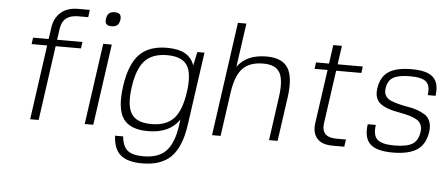

<svg xmlns="http://www.w3.org/2000/svg" viewBox="-56 -834 2736 1178"><g transform="rotate(5 1311.5 -245.0)"><path d="M384.3 -654.8Q290.5 -654.8 278.3 -570.8L268.1 -500H424.3L418.5 -460H262.7L198.2 0H146L210.4 -460H114.7L120.1 -500H216.3L226.1 -570.8Q234.4 -630.4 273.9 -665.3Q313.5 -700.2 380.4 -700.2H452.1L446.3 -654.8Z M534.7 0H481.9L552.2 -500H605ZM644 -654.8Q640.6 -632.3 628.7 -622.1Q616.7 -611.8 593.8 -611.8Q570.8 -611.8 561.5 -622.1Q552.2 -632.3 555.7 -654.8Q559.1 -677.7 571 -688.5Q583 -699.2 606 -699.2Q628.9 -699.2 638.2 -688.5Q647.5 -677.7 644 -654.8Z M1064.5 -78.1Q1004.4 9.8 872.1 9.8Q760.3 9.8 718.8 -51.8Q677.2 -113.3 696.3 -250Q715.3 -386.7 774.2 -448.2Q833 -509.8 944.8 -509.8Q1013.7 -509.8 1055.2 -487.1Q1096.7 -464.4 1113.8 -416L1131.8 -500H1175.8L1112.3 -49.8Q1092.8 87.4 1031.5 148.7Q970.2 210 854 210Q763.2 210 720.2 173.3Q677.2 136.7 673.8 55.2H723.6Q729 116.7 760 141.4Q791 166 857.9 166Q949.7 166 996.8 117.4Q1043.9 68.8 1059.6 -43ZM749.5 -250Q733.4 -135.7 765.9 -85.4Q798.3 -35.2 889.2 -35.2Q980 -35.2 1026.6 -85.2Q1073.2 -135.3 1089.4 -250Q1105.5 -364.7 1073 -414.8Q1040.5 -464.8 949.7 -464.8Q858.9 -464.8 812.3 -414.8Q765.6 -364.7 749.5 -250Z M1267.1 0H1266.1L1364.3 -700.2H1416.5L1378.4 -430.2Q1434.1 -509.8 1557.6 -509.8Q1654.3 -509.8 1689.9 -452.9Q1725.6 -396 1708 -270L1669.9 0H1617.2L1654.8 -270Q1669.4 -374.5 1643.3 -419.7Q1617.2 -464.8 1541.5 -464.8Q1457.5 -464.8 1414.6 -419.7Q1371.6 -374.5 1356.9 -270L1318.8 0Z M1944.3 -133.8Q1931.6 -44.9 2028.8 -44.9H2086.9L2080.6 0H2008.8Q1941.9 0 1912.1 -34.7Q1882.3 -69.3 1890.6 -128.9L1937.5 -460H1857.4L1862.8 -500H1942.9L1959 -615.2H2012.2L1996.1 -500H2150.9L2145.5 -460H1990.2Z M2301.8 -377.9Q2297.9 -351.1 2309.3 -332.8Q2320.8 -314.5 2342.3 -305.7Q2363.8 -296.9 2391.8 -289.6Q2419.9 -282.2 2449.7 -277.6Q2479.5 -272.9 2507.1 -262.9Q2534.7 -252.9 2555.4 -239.5Q2576.2 -226.1 2586.4 -199.7Q2596.7 -173.3 2591.8 -137.2Q2581.1 -60.1 2530.3 -25.1Q2479.5 9.8 2378.4 9.8Q2279.3 9.8 2239.7 -28.1Q2200.2 -65.9 2211.9 -149.9H2261.7Q2252.4 -85.4 2280.8 -59.8Q2309.1 -34.2 2385.3 -34.2Q2461.4 -34.2 2496.6 -55.7Q2531.7 -77.1 2539.1 -131.8Q2542.5 -157.2 2534.2 -175.8Q2525.9 -194.3 2508.5 -204.6Q2491.2 -214.8 2468.3 -222.2Q2445.3 -229.5 2419.2 -234.4Q2393.1 -239.3 2367.2 -244.9Q2341.3 -250.5 2318.4 -259.8Q2295.4 -269 2278.8 -282.5Q2262.2 -295.9 2254.4 -318.8Q2246.6 -341.8 2251 -373Q2261.2 -445.3 2308.8 -477.5Q2356.4 -509.8 2452.1 -509.8Q2546.9 -509.8 2584.5 -474.1Q2622.1 -438.5 2611.3 -359.9H2563Q2571.3 -418.9 2544.7 -442.4Q2518.1 -465.8 2446.3 -465.8Q2374.5 -465.8 2341.6 -446.5Q2308.6 -427.2 2301.8 -377.9Z"/></g></svg>

Font: Fivo Sans Light
Style: Regular
Weight: 300
Designer: Alexander Slobzheninov
Foundry: Alexander Slobzheninov
Version: 1.0